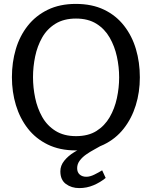

<svg xmlns="http://www.w3.org/2000/svg" viewBox="-20 -759 777 983"><path d="M367 11Q286 11 224.5 -19Q163 -49 122.5 -101Q82 -153 61.5 -220.5Q41 -288 41 -364Q41 -440 61 -507.5Q81 -575 122 -627Q163 -679 224.5 -709Q286 -739 368 -739Q451 -739 512.5 -709.5Q574 -680 615 -627.5Q656 -575 676 -507.5Q696 -440 696 -363Q696 -287 675 -219.5Q654 -152 613 -100Q572 -48 511 -18.5Q450 11 367 11ZM369 -62Q432 -62 474 -88.5Q516 -115 541.5 -159Q567 -203 578.5 -256.5Q590 -310 590 -363Q590 -416 578.5 -469Q567 -522 541.5 -566.5Q516 -611 473.5 -637.5Q431 -664 369 -664Q307 -664 264 -637.5Q221 -611 196 -567Q171 -523 160 -470Q149 -417 149 -364Q149 -311 160 -258Q171 -205 196 -160.5Q221 -116 264 -89Q307 -62 369 -62ZM521 152Q493 175 458.5 189.5Q424 204 386 204Q346 204 317.5 183Q289 162 289 118Q289 89 308.5 64.5Q328 40 358.5 21Q389 2 420.5 -10Q452 -22 477 -26L499 -14Q484 -5 462.5 6.5Q441 18 421 32Q401 46 388 63.5Q375 81 375 102Q375 123 388 134.5Q401 146 422 146Q441 146 464 134.5Q487 123 503 113Z"/></svg>

Font: Rosario Medium
Style: Regular
Weight: 500
Version: Version 1.201